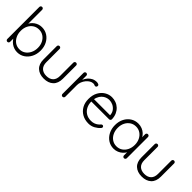

<svg xmlns="http://www.w3.org/2000/svg" viewBox="184 -1808 2888 2888"><g transform="rotate(45 1627.5 -364.5)"><path d="M321.8 -522.5Q389.5 -522.5 442.4 -488.5Q495.2 -454.5 526.2 -395.1Q557.2 -335.8 557.2 -258.2Q557.2 -181.5 526.2 -120.9Q495.2 -60.2 442.2 -25.1Q389.2 10 322.8 10Q288 10 256.4 -0.8Q224.8 -11.5 198.6 -30.4Q172.5 -49.2 152.8 -74.2Q133 -99.2 121 -127.5L138.5 -141.2V-27.8Q138.5 -15.2 130.1 -6.4Q121.8 2.5 108.5 2.5Q96 2.5 87.2 -6.2Q78.5 -15 78.5 -27.8V-709Q78.5 -721.5 86.9 -730.4Q95.2 -739.2 108.5 -739.2Q121.8 -739.2 130.1 -730.4Q138.5 -721.5 138.5 -709V-374L124.5 -381.5Q135 -412.5 154.2 -438.1Q173.5 -463.8 199.8 -482.6Q226 -501.5 257.1 -512Q288.2 -522.5 321.8 -522.5ZM316.5 -466.5Q262.8 -466.5 221.9 -439.6Q181 -412.8 157.6 -365.9Q134.2 -319 134.2 -258.2Q134.2 -197.8 157.6 -149.5Q181 -101.2 221.9 -73.6Q262.8 -46 316.5 -46Q369.5 -46 410.2 -74Q451 -102 474.8 -150.2Q498.5 -198.5 498.5 -258.2Q498.5 -319 474.8 -365.9Q451 -412.8 410.2 -439.6Q369.5 -466.5 316.5 -466.5Z M1062.5 -508Q1075.8 -508 1084.1 -499.1Q1092.5 -490.2 1092.5 -477.8V-196Q1092.5 -96.8 1036.9 -44.9Q981.2 7 886 7Q791.5 7 736 -44.9Q680.5 -96.8 680.5 -196V-477.8Q680.5 -490.2 689.2 -499.1Q698 -508 710.5 -508Q723.8 -508 732.1 -499.1Q740.5 -490.2 740.5 -477.8V-196Q740.5 -123.8 779.1 -86.4Q817.8 -49 886 -49Q955.2 -49 993.9 -86.4Q1032.5 -123.8 1032.5 -196V-477.8Q1032.5 -490.2 1040.9 -499.1Q1049.2 -508 1062.5 -508Z M1279.5 0Q1266.2 0 1257.9 -8.9Q1249.5 -17.8 1249.5 -30.2V-477.8Q1249.5 -490.2 1258.2 -499.1Q1267 -508 1279.5 -508Q1292.8 -508 1301.1 -499.1Q1309.5 -490.2 1309.5 -477.8V-327.5L1295 -324.8Q1297.8 -360 1312.2 -394.6Q1326.8 -429.2 1351.8 -458.2Q1376.8 -487.2 1411.1 -504.9Q1445.5 -522.5 1488.5 -522.5Q1506.5 -522.5 1523.6 -515.2Q1540.8 -508 1540.8 -491Q1540.8 -476 1532.8 -467.9Q1524.8 -459.8 1513.8 -459.8Q1504.5 -459.8 1494.2 -464.9Q1484 -470 1467 -470Q1438.5 -470 1410.6 -453.6Q1382.8 -437.2 1359.8 -409.1Q1336.8 -381 1323.1 -346.6Q1309.5 -312.2 1309.5 -277V-30.2Q1309.5 -17.8 1300.8 -8.9Q1292 0 1279.5 0Z M1840 10Q1762.5 10 1703.8 -22.9Q1645 -55.8 1611.9 -114.9Q1578.8 -174 1578.8 -252.5Q1578.8 -338 1612.2 -398.1Q1645.8 -458.2 1699.1 -490.4Q1752.5 -522.5 1812.5 -522.5Q1856.8 -522.5 1898.1 -507.1Q1939.5 -491.8 1971.9 -461.2Q2004.2 -430.8 2024 -386.9Q2043.8 -343 2045.2 -285.2Q2045 -273.2 2036 -264.6Q2027 -256 2015 -256H1613.5L1601.5 -309.5H1995.5L1982.5 -297.8V-318Q1978.2 -365 1952.2 -397.8Q1926.2 -430.5 1889.4 -447.8Q1852.5 -465 1812.5 -465Q1782.5 -465 1751.2 -452.9Q1720 -440.8 1694.2 -415.4Q1668.5 -390 1652.6 -350.5Q1636.8 -311 1636.8 -256.8Q1636.8 -197.5 1660.8 -149.9Q1684.8 -102.2 1730 -74.1Q1775.2 -46 1838.5 -46Q1873.2 -46 1901.2 -56.1Q1929.2 -66.2 1950.6 -82.6Q1972 -99 1986 -117Q1996.5 -126 2007.2 -126Q2018 -126 2025.4 -118.1Q2032.8 -110.2 2032.8 -100Q2032.8 -88 2022.8 -78.8Q1993 -43.2 1944.9 -16.6Q1896.8 10 1840 10Z M2587.5 -510.5Q2600.8 -510.5 2609.1 -501.8Q2617.5 -493 2617.5 -480.2V-30.2Q2617.5 -17.8 2608.8 -8.9Q2600 0 2587.5 0Q2574.2 0 2565.9 -8.9Q2557.5 -17.8 2557.5 -30.2V-149L2575 -156.5Q2575 -129.2 2559.5 -99.9Q2544 -70.5 2517 -45.8Q2490 -21 2453.4 -5.5Q2416.8 10 2374.2 10Q2306.8 10 2253.4 -25.1Q2200 -60.2 2169.4 -120.9Q2138.8 -181.5 2138.8 -258Q2138.8 -335.5 2169.8 -395Q2200.8 -454.5 2253.9 -488.5Q2307 -522.5 2373.2 -522.5Q2416.2 -522.5 2453.8 -507.6Q2491.2 -492.8 2519.2 -466.8Q2547.2 -440.8 2562.9 -407.5Q2578.5 -374.2 2578.5 -337.8L2557.5 -353.2V-480.2Q2557.5 -492.8 2565.9 -501.6Q2574.2 -510.5 2587.5 -510.5ZM2379.5 -46Q2432.5 -46 2473.8 -73.6Q2515 -101.2 2538.4 -149.4Q2561.8 -197.5 2561.8 -258Q2561.8 -316.5 2538.4 -363.9Q2515 -411.2 2473.8 -438.9Q2432.5 -466.5 2379.5 -466.5Q2327.5 -466.5 2286.2 -439.6Q2245 -412.8 2221.2 -365.8Q2197.5 -318.8 2197.5 -258Q2197.5 -197.5 2220.9 -149.4Q2244.2 -101.2 2285.5 -73.6Q2326.8 -46 2379.5 -46Z M3146.5 -508Q3159.8 -508 3168.1 -499.1Q3176.5 -490.2 3176.5 -477.8V-196Q3176.5 -96.8 3120.9 -44.9Q3065.2 7 2970 7Q2875.5 7 2820 -44.9Q2764.5 -96.8 2764.5 -196V-477.8Q2764.5 -490.2 2773.2 -499.1Q2782 -508 2794.5 -508Q2807.8 -508 2816.1 -499.1Q2824.5 -490.2 2824.5 -477.8V-196Q2824.5 -123.8 2863.1 -86.4Q2901.8 -49 2970 -49Q3039.2 -49 3077.9 -86.4Q3116.5 -123.8 3116.5 -196V-477.8Q3116.5 -490.2 3124.9 -499.1Q3133.2 -508 3146.5 -508Z"/></g></svg>

Font: Quicksand Variable Light
Style: Regular
Weight: 300
Designer: Andrew Paglinawan
Foundry: Andrew Paglinawan
Version: Version 3.004